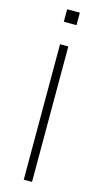

<svg xmlns="http://www.w3.org/2000/svg" viewBox="-135 -924 510 965"><g transform="rotate(15 120.0 -442.0)"><path d="M98 0V-705H141V0ZM87 -819V-884H153V-819Z"/></g></svg>

Font: Nunito Sans 10pt SemiCondensed ExtraLight
Style: Regular
Weight: 250
Width: 4
Designer: Vernon Adams
Foundry: Vernon Adams
Version: Version 3.101;gftools[0.9.27]